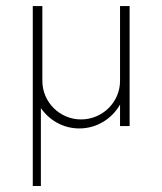

<svg xmlns="http://www.w3.org/2000/svg" viewBox="-20 -417 537 635"><path d="M377 -397V-149.4C377 -79.1 318.8 -22 248 -22C177.7 -22 120.1 -79.1 120.1 -149.4V-397H88.4V198.2H115.2V-59.6C143.1 -19 189.5 7.8 242.2 7.8C299.8 7.8 350.1 -23.9 377 -71.3V0H408.7V-397Z"/></svg>

Font: Now ExtraLight
Style: Regular
Weight: 200
Designer: Alfredo Marco Pradil
Foundry: Alfredo Marco Pradil
Version: Version 1.200;hotconv 1.0.109;makeotfexe 2.5.65596